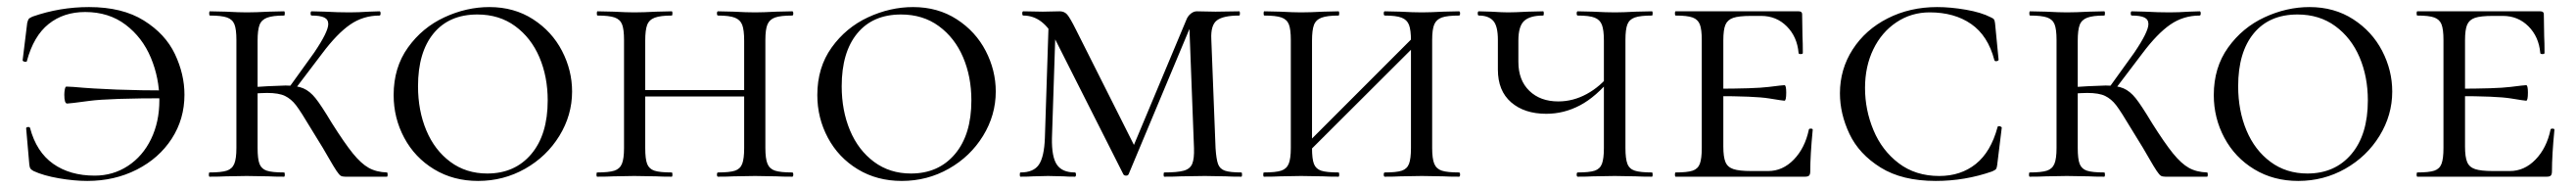

<svg xmlns="http://www.w3.org/2000/svg" viewBox="-20 -500 7290 532"><path d="M75 -16Q68 -20 66 -23Q64 -26 63 -34L54 -137Q54 -140 59 -140.5Q64 -141 65 -138Q83 -70 130.5 -36.5Q178 -3 248 -3Q300 -3 342 -30.5Q384 -58 407.5 -106.5Q431 -155 431 -216Q431 -279 407 -336.5Q383 -394 335.5 -430Q288 -466 221 -466Q160 -466 117.5 -432Q75 -398 56 -327Q56 -325 52 -325Q49 -325 46.5 -326.5Q44 -328 44 -329L57 -435Q59 -443 61 -446Q63 -449 72 -453Q149 -480 232 -480Q326 -480 387 -442Q448 -404 475 -347Q502 -290 502 -232Q502 -163 466 -107.5Q430 -52 367 -20Q304 12 227 12Q190 12 146.5 4.5Q103 -3 75 -16ZM162 -232Q162 -240 163.5 -247.5Q165 -255 168 -255L188 -254Q298 -244 457 -244V-222Q288 -222 232.5 -214.5Q177 -207 170 -207Q162 -207 162 -232Z M912 -50Q900 -72 862 -133Q831 -185 817.5 -202.5Q804 -220 786.5 -228.5Q769 -237 736 -237Q725 -237 691 -235L690 -253L737 -256Q779 -258 788 -258Q820 -258 838.5 -250Q857 -242 873 -222Q889 -202 919 -152Q955 -95 978.5 -66Q1002 -37 1023.5 -25Q1045 -13 1075 -12Q1077 -12 1077 -6Q1077 0 1075 0H957Q949 0 944.5 -2.5Q940 -5 932 -17Q924 -29 912 -50ZM573 -12Q606 -12 621.5 -17Q637 -22 643 -36.5Q649 -51 649 -81V-387Q649 -417 643.5 -431Q638 -445 622.5 -450.5Q607 -456 574 -456Q572 -456 572 -462Q572 -468 574 -468L619 -467Q657 -465 678 -465Q703 -465 741 -467L784 -468Q786 -468 786 -462Q786 -456 784 -456Q752 -456 736 -450Q720 -444 714.5 -429.5Q709 -415 709 -385V-81Q709 -50 714.5 -36Q720 -22 735 -17Q750 -12 784 -12Q786 -12 786 -6Q786 0 784 0Q756 0 740 -1L678 -2L619 -1Q602 0 573 0Q571 0 571 -6Q571 -12 573 -12ZM792 -244 869 -351Q909 -410 909 -432Q909 -445 897.5 -450.5Q886 -456 862 -456Q859 -456 859 -462Q859 -468 862 -468L900 -467Q936 -465 969 -465Q994 -465 1024 -467L1054 -468Q1057 -468 1057 -462Q1057 -456 1054 -456Q1008 -456 971 -430.5Q934 -405 892 -349L807 -237Z M1094 -231Q1094 -309 1134.5 -365.5Q1175 -422 1237.5 -451Q1300 -480 1365 -480Q1435 -480 1488.5 -445.5Q1542 -411 1570.5 -356Q1599 -301 1599 -241Q1599 -174 1563 -115.5Q1527 -57 1466 -22.5Q1405 12 1333 12Q1263 12 1208.5 -21Q1154 -54 1124 -110Q1094 -166 1094 -231ZM1530 -216Q1530 -283 1506.5 -338Q1483 -393 1438 -426Q1393 -459 1331 -459Q1251 -459 1207 -405.5Q1163 -352 1163 -256Q1163 -187 1186.5 -131Q1210 -75 1254.5 -42Q1299 -9 1359 -9Q1437 -9 1483.5 -64Q1530 -119 1530 -216Z M2012 -456Q2009 -456 2009 -462Q2009 -468 2012 -468L2056 -467Q2092 -465 2117 -465Q2139 -465 2177 -467L2222 -468Q2225 -468 2225 -462Q2225 -456 2222 -456Q2189 -456 2173.5 -450.5Q2158 -445 2152 -431Q2146 -417 2146 -387V-81Q2146 -51 2152 -36.5Q2158 -22 2173.5 -17Q2189 -12 2222 -12Q2225 -12 2225 -6Q2225 0 2222 0Q2194 0 2177 -1L2117 -2L2056 -1Q2040 0 2012 0Q2009 0 2009 -6Q2009 -12 2012 -12Q2045 -12 2060 -17Q2075 -22 2080.5 -36.5Q2086 -51 2086 -81V-385Q2086 -415 2080.5 -429.5Q2075 -444 2059.5 -450Q2044 -456 2012 -456ZM1773 -245H2112V-227H1773ZM1671 -456Q1669 -456 1669 -462Q1669 -468 1671 -468L1716 -467Q1754 -465 1775 -465Q1800 -465 1838 -467L1881 -468Q1883 -468 1883 -462Q1883 -456 1881 -456Q1849 -456 1833 -450Q1817 -444 1811.5 -429.5Q1806 -415 1806 -385V-81Q1806 -50 1811.5 -36Q1817 -22 1832 -17Q1847 -12 1881 -12Q1883 -12 1883 -6Q1883 0 1881 0Q1853 0 1837 -1L1775 -2L1716 -1Q1699 0 1670 0Q1668 0 1668 -6Q1668 -12 1670 -12Q1703 -12 1718.5 -17Q1734 -22 1740 -36.5Q1746 -51 1746 -81V-387Q1746 -417 1740.5 -431Q1735 -445 1719.5 -450.5Q1704 -456 1671 -456Z M2293 -231Q2293 -309 2333.5 -365.5Q2374 -422 2436.5 -451Q2499 -480 2564 -480Q2634 -480 2687.5 -445.5Q2741 -411 2769.5 -356Q2798 -301 2798 -241Q2798 -174 2762 -115.5Q2726 -57 2665 -22.5Q2604 12 2532 12Q2462 12 2407.5 -21Q2353 -54 2323 -110Q2293 -166 2293 -231ZM2729 -216Q2729 -283 2705.5 -338Q2682 -393 2637 -426Q2592 -459 2530 -459Q2450 -459 2406 -405.5Q2362 -352 2362 -256Q2362 -187 2385.5 -131Q2409 -75 2453.5 -42Q2498 -9 2558 -9Q2636 -9 2682.5 -64Q2729 -119 2729 -216Z M2948 -446 2968 -443 2957 -109Q2956 -56 2971 -34Q2986 -12 3022 -12Q3025 -12 3025 -6Q3025 0 3022 0Q3001 0 2990 -1L2946 -2L2904 -1Q2891 0 2868 0Q2866 0 2866 -6Q2866 -12 2868 -12Q2905 -12 2920 -34Q2935 -56 2937 -109ZM3493 0Q3465 0 3449 -1L3390 -2L3322 -1Q3305 0 3275 0Q3273 0 3273 -6Q3273 -12 3275 -12Q3312 -12 3330 -17Q3348 -22 3354 -36.5Q3360 -51 3359 -81L3345 -448L3362 -456L3174 -7Q3172 -3 3167 -3Q3161 -3 3159 -7L2968 -385Q2933 -456 2876 -456Q2873 -456 2873 -462Q2873 -468 2876 -468L2931 -467L2979 -468Q2992 -468 3000 -459Q3008 -450 3025 -416L3194 -80L3166 -35L3337 -443Q3341 -454 3349.5 -461Q3358 -468 3367 -468L3420 -467L3487 -468Q3489 -468 3489 -462Q3489 -456 3487 -456Q3442 -456 3424 -442.5Q3406 -429 3408 -389L3420 -81Q3422 -50 3427 -36Q3432 -22 3446.5 -17Q3461 -12 3493 -12Q3495 -12 3495 -6Q3495 0 3493 0Z M3899 -456Q3896 -456 3896 -462Q3896 -468 3899 -468L3943 -467Q3979 -465 4004 -465Q4026 -465 4064 -467L4109 -468Q4112 -468 4112 -462Q4112 -456 4109 -456Q4076 -456 4060.5 -450.5Q4045 -445 4039 -431Q4033 -417 4033 -387V-81Q4033 -51 4039 -36.5Q4045 -22 4060.5 -17Q4076 -12 4109 -12Q4112 -12 4112 -6Q4112 0 4109 0Q4081 0 4064 -1L4004 -2L3943 -1Q3927 0 3899 0Q3896 0 3896 -6Q3896 -12 3899 -12Q3932 -12 3947 -17Q3962 -22 3967.5 -36.5Q3973 -51 3973 -81V-385Q3973 -415 3967.5 -429.5Q3962 -444 3946.5 -450Q3931 -456 3899 -456ZM3652 -67 3999 -414 4014 -400 3666 -53ZM3558 -456Q3556 -456 3556 -462Q3556 -468 3558 -468L3603 -467Q3641 -465 3662 -465Q3687 -465 3725 -467L3768 -468Q3770 -468 3770 -462Q3770 -456 3768 -456Q3736 -456 3720 -450Q3704 -444 3698.5 -429.5Q3693 -415 3693 -385V-81Q3693 -50 3698.5 -36Q3704 -22 3719 -17Q3734 -12 3768 -12Q3770 -12 3770 -6Q3770 0 3768 0Q3740 0 3724 -1L3662 -2L3603 -1Q3586 0 3557 0Q3555 0 3555 -6Q3555 -12 3557 -12Q3590 -12 3605.5 -17Q3621 -22 3627 -36.5Q3633 -51 3633 -81V-387Q3633 -417 3627.5 -431Q3622 -445 3606.5 -450.5Q3591 -456 3558 -456Z M4219 -303V-387Q4219 -427 4205.5 -441.5Q4192 -456 4165 -456Q4162 -456 4162 -462Q4162 -468 4165 -468L4200 -467Q4232 -465 4248 -465Q4266 -465 4304 -467L4347 -468Q4349 -468 4349 -462Q4349 -456 4347 -456Q4310 -456 4293.5 -441Q4277 -426 4277 -385V-325Q4277 -273 4308 -243Q4339 -213 4390 -213Q4432 -213 4470.5 -234Q4509 -255 4538 -292L4542 -281Q4497 -226 4451.5 -202Q4406 -178 4356 -178Q4294 -178 4256.5 -210.5Q4219 -243 4219 -303ZM4445 -12Q4478 -12 4493 -17Q4508 -22 4513.5 -36.5Q4519 -51 4519 -81V-385Q4519 -415 4513.5 -429.5Q4508 -444 4493 -450Q4478 -456 4445 -456Q4442 -456 4442 -462Q4442 -468 4445 -468L4488 -467Q4526 -465 4550 -465Q4573 -465 4609 -467L4655 -468Q4657 -468 4657 -462Q4657 -456 4655 -456Q4622 -456 4606.5 -450.5Q4591 -445 4585.5 -431Q4580 -417 4580 -387V-81Q4580 -51 4585.5 -36.5Q4591 -22 4606.5 -17Q4622 -12 4655 -12Q4657 -12 4657 -6Q4657 0 4655 0Q4626 0 4609 -1L4550 -2L4488 -1Q4472 0 4445 0Q4442 0 4442 -6Q4442 -12 4445 -12Z M4722 -12Q4755 -12 4770 -17Q4785 -22 4790.5 -36.5Q4796 -51 4796 -81V-387Q4796 -417 4790.5 -431Q4785 -445 4770 -450.5Q4755 -456 4722 -456Q4720 -456 4720 -462Q4720 -468 4722 -468H5070Q5080 -468 5080 -460L5081 -398Q5082 -379 5082 -350Q5082 -347 5076 -347Q5070 -347 5070 -350Q5066 -396 5036.5 -425.5Q5007 -455 4964 -455H4936Q4901 -455 4885 -449.5Q4869 -444 4863 -430Q4857 -416 4857 -386V-85Q4857 -56 4863 -41.5Q4869 -27 4885.5 -21.5Q4902 -16 4936 -16H4984Q5025 -16 5056.5 -48.5Q5088 -81 5099 -133Q5099 -136 5104.5 -136Q5110 -136 5110 -133Q5103 -61 5103 -15Q5103 -7 5100 -3.5Q5097 0 5088 0H4722Q4720 0 4720 -6Q4720 -12 4722 -12ZM4832 -228V-249Q4946 -249 4985.5 -254Q5025 -259 5030 -259Q5035 -259 5035 -238Q5035 -215 5030 -215Q5026 -215 4986.5 -221.5Q4947 -228 4832 -228Z M5614 -451Q5621 -448 5623 -445Q5625 -442 5626 -434L5636 -331Q5636 -328 5630.5 -327Q5625 -326 5624 -330Q5606 -399 5558.5 -432Q5511 -465 5441 -465Q5389 -465 5347 -437Q5305 -409 5281.5 -360.5Q5258 -312 5258 -251Q5258 -189 5282 -131.5Q5306 -74 5353.5 -38Q5401 -2 5468 -2Q5529 -2 5571.5 -36Q5614 -70 5633 -140Q5633 -143 5638 -143Q5640 -143 5642.5 -141.5Q5645 -140 5645 -139L5632 -33Q5631 -25 5629 -22Q5627 -19 5618 -15Q5541 12 5458 12Q5363 12 5302 -26Q5241 -64 5214 -121Q5187 -178 5187 -236Q5187 -304 5223 -360Q5259 -416 5322 -448Q5385 -480 5462 -480Q5500 -480 5543.5 -472.5Q5587 -465 5614 -451Z M6063 -50Q6051 -72 6013 -133Q5982 -185 5968.5 -202.5Q5955 -220 5937.5 -228.5Q5920 -237 5887 -237Q5876 -237 5842 -235L5841 -253L5888 -256Q5930 -258 5939 -258Q5971 -258 5989.5 -250Q6008 -242 6024 -222Q6040 -202 6070 -152Q6106 -95 6129.5 -66Q6153 -37 6174.5 -25Q6196 -13 6226 -12Q6228 -12 6228 -6Q6228 0 6226 0H6108Q6100 0 6095.5 -2.5Q6091 -5 6083 -17Q6075 -29 6063 -50ZM5724 -12Q5757 -12 5772.5 -17Q5788 -22 5794 -36.5Q5800 -51 5800 -81V-387Q5800 -417 5794.5 -431Q5789 -445 5773.5 -450.5Q5758 -456 5725 -456Q5723 -456 5723 -462Q5723 -468 5725 -468L5770 -467Q5808 -465 5829 -465Q5854 -465 5892 -467L5935 -468Q5937 -468 5937 -462Q5937 -456 5935 -456Q5903 -456 5887 -450Q5871 -444 5865.5 -429.5Q5860 -415 5860 -385V-81Q5860 -50 5865.5 -36Q5871 -22 5886 -17Q5901 -12 5935 -12Q5937 -12 5937 -6Q5937 0 5935 0Q5907 0 5891 -1L5829 -2L5770 -1Q5753 0 5724 0Q5722 0 5722 -6Q5722 -12 5724 -12ZM5943 -244 6020 -351Q6060 -410 6060 -432Q6060 -445 6048.5 -450.5Q6037 -456 6013 -456Q6010 -456 6010 -462Q6010 -468 6013 -468L6051 -467Q6087 -465 6120 -465Q6145 -465 6175 -467L6205 -468Q6208 -468 6208 -462Q6208 -456 6205 -456Q6159 -456 6122 -430.5Q6085 -405 6043 -349L5958 -237Z M6245 -231Q6245 -309 6285.5 -365.5Q6326 -422 6388.5 -451Q6451 -480 6516 -480Q6586 -480 6639.5 -445.5Q6693 -411 6721.5 -356Q6750 -301 6750 -241Q6750 -174 6714 -115.5Q6678 -57 6617 -22.5Q6556 12 6484 12Q6414 12 6359.5 -21Q6305 -54 6275 -110Q6245 -166 6245 -231ZM6681 -216Q6681 -283 6657.5 -338Q6634 -393 6589 -426Q6544 -459 6482 -459Q6402 -459 6358 -405.5Q6314 -352 6314 -256Q6314 -187 6337.5 -131Q6361 -75 6405.5 -42Q6450 -9 6510 -9Q6588 -9 6634.5 -64Q6681 -119 6681 -216Z M6821 -12Q6854 -12 6869 -17Q6884 -22 6889.5 -36.5Q6895 -51 6895 -81V-387Q6895 -417 6889.5 -431Q6884 -445 6869 -450.5Q6854 -456 6821 -456Q6819 -456 6819 -462Q6819 -468 6821 -468H7169Q7179 -468 7179 -460L7180 -398Q7181 -379 7181 -350Q7181 -347 7175 -347Q7169 -347 7169 -350Q7165 -396 7135.5 -425.5Q7106 -455 7063 -455H7035Q7000 -455 6984 -449.5Q6968 -444 6962 -430Q6956 -416 6956 -386V-85Q6956 -56 6962 -41.5Q6968 -27 6984.5 -21.5Q7001 -16 7035 -16H7083Q7124 -16 7155.5 -48.5Q7187 -81 7198 -133Q7198 -136 7203.5 -136Q7209 -136 7209 -133Q7202 -61 7202 -15Q7202 -7 7199 -3.5Q7196 0 7187 0H6821Q6819 0 6819 -6Q6819 -12 6821 -12ZM6931 -228V-249Q7045 -249 7084.5 -254Q7124 -259 7129 -259Q7134 -259 7134 -238Q7134 -215 7129 -215Q7125 -215 7085.5 -221.5Q7046 -228 6931 -228Z"/></svg>

Font: Cormorant SC
Style: Regular
Weight: 400
Designer: Christian Thalmann (Catharsis Fonts)
Foundry: Catharsis Fonts
Version: Version 4.000